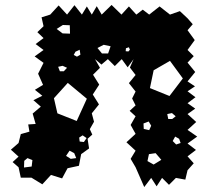

<svg xmlns="http://www.w3.org/2000/svg" viewBox="-20 -739 853 776"><path d="M528 -63 508 -97 528 -130 491 -164 528 -198 508 -234 528 -269 504 -291 528 -313 514 -341 528 -369 501 -403 528 -436 505 -466 520 -500 496 -467 472 -500 444 -472 416 -500 390 -478 364 -500 384 -465 356 -437 381 -397 355 -357 380 -317 351 -281 360 -247 343 -217 353 -195 334 -178 340 -139 308 -116 299 -69 253 -59 231 -18 186 -32 151 6 107 -21H64L55 -63L31 -84L55 -106L24 -134L55 -161L64 -197L99 -207L94 -236L124 -238L112 -280L145 -308L115 -334L151 -352L121 -376L154 -396L134 -441L156 -485L120 -511L156 -537L124 -561L156 -585L131 -609L156 -633L148 -669L183 -680L217 -717L251 -680L281 -718L311 -680L331 -713L351 -680L371 -714L391 -680L431 -719L471 -680L501 -713L531 -680L557 -700L583 -680L625 -713L667 -680L707 -694L738 -665L759 -641L738 -617L767 -577L738 -537L763 -512L738 -486L769 -448L738 -410L768 -390L738 -370L770 -346L738 -322L769 -300L738 -278L773 -246L738 -214L777 -187L738 -159L772 -133L738 -107L763 -79L738 -51L729 -13L691 -20L663 8L635 -20L613 14L591 -20L563 17ZM262 -637 234 -638 209 -622 233 -604 263 -603ZM427 -552 399 -558 374 -545 392 -523H417ZM501 -548 489 -544 488 -532 499 -531 505 -538ZM302 -538 285 -530 278 -517 291 -510 305 -518ZM667 -493 601 -455 586 -383 665 -351 719 -422ZM233 -473 215 -469 222 -451H238L251 -465ZM254 -404 198 -342 212 -281 290 -250 331 -340ZM690 -269 675 -282 656 -278 660 -258H676ZM591 -231 581 -248 560 -240 561 -218 583 -213ZM330 -181 314 -192 300 -183 302 -167 319 -165ZM704 -178 688 -187 678 -169 692 -155 710 -161ZM280 -120 261 -130 247 -109 266 -97 288 -100ZM609 -120 582 -116 576 -88 601 -74 632 -93ZM111 -92 91 -100 78 -89 77 -62 108 -66Z"/></svg>

Font: Rubik Gemstones
Style: Regular
Weight: 400
Designer: Hubert and Fischer, NaN
Foundry: Hubert and Fischer, NaN
Version: Version 2.200